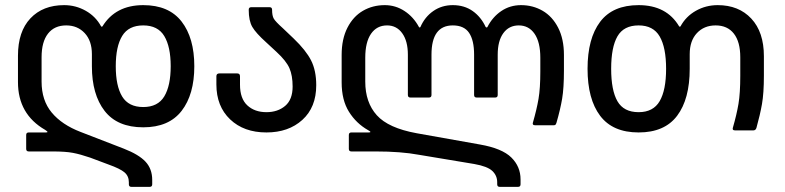

<svg xmlns="http://www.w3.org/2000/svg" viewBox="-20 -508 3058 748"><path d="M482 210V202Q482 178 465 163.5Q448 149 403 133L331 106Q293 93 264 87.5Q235 82 185 82H92Q82 82 82 72V18Q82 8 92 8H159Q165 8 165 6Q165 4 156 -2Q50 -63 50 -188V-291Q50 -385 98.5 -436.5Q147 -488 230 -488Q275 -488 314 -466Q353 -444 374 -405Q375 -404 376.5 -404Q378 -404 379 -405Q430 -488 538 -488Q638 -488 687.5 -424Q737 -360 737 -250Q737 -140 687.5 -76Q638 -12 538 -12Q437 -12 387.5 -76Q338 -140 338 -250V-297Q338 -349 310 -379Q282 -409 238 -409Q192 -409 167 -377Q142 -345 142 -285V-190Q142 -117 181.5 -69.5Q221 -22 294 6L462 71Q521 94 547 122Q573 150 573 193V210Q573 220 563 220H492Q482 220 482 210ZM538 -91Q595 -91 620 -132.5Q645 -174 645 -250Q645 -326 620 -367.5Q595 -409 538 -409Q481 -409 456 -368Q431 -327 431 -250Q431 -173 456 -132Q481 -91 538 -91Z M823 -179V-211Q823 -222 835 -222H904Q915 -222 915 -211V-178Q915 -124 943.5 -97.5Q972 -71 1018 -71Q1062 -71 1091 -95.5Q1120 -120 1120 -171Q1120 -214 1107.5 -242.5Q1095 -271 1057 -306L1017 -343Q977 -379 963 -403Q949 -427 949 -470Q949 -480 959 -480H1030Q1040 -480 1040 -470Q1040 -447 1046.5 -435.5Q1053 -424 1082 -398L1124 -358Q1172 -312 1192 -272.5Q1212 -233 1212 -176Q1212 -90 1158 -41Q1104 8 1018 8Q930 8 876.5 -43Q823 -94 823 -179Z M1917 210V202Q1917 176 1898 158Q1879 140 1828 131L1612 95Q1542 82 1443 82H1349Q1339 82 1339 72V18Q1339 8 1349 8H1416Q1423 8 1423 6Q1423 4 1414 -1Q1368 -27 1339.5 -72.5Q1311 -118 1311 -187V-294Q1311 -356 1333.5 -400Q1356 -444 1394 -466Q1432 -488 1479 -488Q1521 -488 1556 -465Q1591 -442 1612 -403Q1613 -401 1615 -401Q1617 -401 1618 -403Q1635 -442 1668 -465Q1701 -488 1744 -488Q1789 -488 1821.5 -465Q1854 -442 1872 -403Q1874 -401 1876 -401Q1878 -401 1879 -403Q1899 -442 1933 -465Q1967 -488 2010 -488Q2056 -488 2094 -466Q2132 -444 2154.5 -400Q2177 -356 2177 -294V-233Q2177 -165 2170 -123.5Q2163 -82 2148 -30Q2146 -24 2144 -22Q2142 -20 2137 -20H2065Q2053 -20 2056 -30Q2071 -82 2078 -123Q2085 -164 2085 -229V-283Q2085 -344 2062.5 -376.5Q2040 -409 2001 -409Q1963 -409 1941 -379Q1919 -349 1919 -295V-138Q1919 -128 1909 -128H1837Q1827 -128 1827 -138V-295Q1827 -351 1807.5 -380Q1788 -409 1744 -409Q1661 -409 1661 -295V-138Q1661 -128 1651 -128H1579Q1569 -128 1569 -138V-295Q1569 -348 1547 -378.5Q1525 -409 1488 -409Q1448 -409 1425.5 -376.5Q1403 -344 1403 -283V-190Q1403 -109 1448 -59Q1493 -9 1603 11L1850 55Q1936 70 1972 105.5Q2008 141 2008 191V210Q2008 220 1998 220H1927Q1917 220 1917 210Z M2269 -240Q2269 -358 2318 -423Q2367 -488 2468 -488Q2577 -488 2626 -405Q2627 -404 2628.5 -404Q2630 -404 2631 -405Q2652 -444 2691 -466Q2730 -488 2776 -488Q2858 -488 2907 -435.5Q2956 -383 2956 -289V-213Q2956 -145 2948.5 -102.5Q2941 -60 2927 -10Q2924 0 2915 0H2844Q2832 0 2835 -10Q2850 -62 2857 -103.5Q2864 -145 2864 -213V-285Q2864 -345 2839 -377Q2814 -409 2768 -409Q2723 -409 2695 -379Q2667 -349 2667 -297V-240Q2667 -122 2618 -57Q2569 8 2468 8Q2367 8 2318 -57Q2269 -122 2269 -240ZM2468 -71Q2525 -71 2550 -114Q2575 -157 2575 -240Q2575 -323 2550 -366Q2525 -409 2468 -409Q2410 -409 2385.5 -366.5Q2361 -324 2361 -240Q2361 -156 2385.5 -113.5Q2410 -71 2468 -71Z"/></svg>

Font: Barlow GEO Medium
Style: Regular
Weight: 500
Designer: Jeremy Tribby
Foundry: Tribby Type
Version: Version 1.408